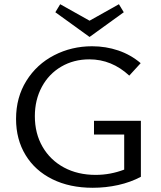

<svg xmlns="http://www.w3.org/2000/svg" viewBox="-20 -883 761 909"><path d="M647 -311V-46Q598 -20 539.5 -7Q481 6 419 6Q310 6 228 -34.5Q146 -75 101 -149Q56 -223 56 -320Q56 -422 105 -500.5Q154 -579 236.5 -621.5Q319 -664 416 -664Q481 -664 540 -644Q599 -624 646 -584L592 -525Q509 -602 403 -602Q329 -602 270 -567.5Q211 -533 178 -471.5Q145 -410 145 -333Q145 -251 181.5 -188Q218 -125 283 -90Q348 -55 433 -55Q502 -55 568 -80V-246H425V-311ZM566 -825 404 -708 242 -825 265 -863 404 -785 543 -863Z"/></svg>

Font: Ysabeau Medium
Style: Regular
Weight: 500
Designer: Christian Thalmann (Catharsis Fonts)
Version: Version 0.003